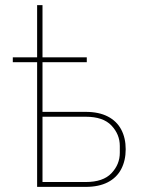

<svg xmlns="http://www.w3.org/2000/svg" viewBox="-20 -730 569 750"><path d="M125 0V-487H30V-506H125V-710H146V-506H319V-487H146V-293H315Q366 -293 401 -275Q436 -257 453.5 -224Q471 -191 471 -147Q471 -103 453.5 -69.5Q436 -36 401 -18Q366 0 315 0ZM146 -19H315Q383 -19 415.5 -53.5Q448 -88 448 -133V-160Q448 -205 415.5 -239.5Q383 -274 315 -274H146Z"/></svg>

Font: IBM Plex Sans Thin
Style: Regular
Weight: 250
Designer: Mike Abbink, Paul van der Laan, Pieter van Rosmalen
Foundry: Bold Monday
Version: Version 3.201